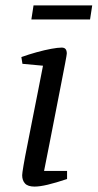

<svg xmlns="http://www.w3.org/2000/svg" viewBox="-20 -681 361 710"><path d="M108 9Q83 9 72.5 -2.5Q62 -14 62 -33Q62 -40 67 -69.5Q72 -99 81 -143.5Q90 -188 100 -240Q110 -292 120.5 -343.5Q131 -395 139 -438L63 -445L59 -470Q87 -480 116 -488Q145 -496 169.5 -500.5Q194 -505 208 -505Q218 -505 222.5 -499.5Q227 -494 227 -483Q227 -479 221 -447.5Q215 -416 205.5 -367.5Q196 -319 185 -262.5Q174 -206 163 -150Q152 -94 143 -49H228V-19Q186 -5 156.5 2Q127 9 108 9ZM96 -609 104 -661H321L313 -609Z"/></svg>

Font: Manuale
Style: Italic
Weight: 400
Italic angle: -11°
Designer: Eduardo Tunni / Pablo Cosgaya
Foundry: Eduardo Tunni / Pablo Cosgaya
Version: Version 1.002